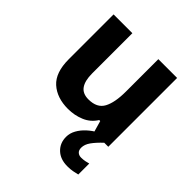

<svg xmlns="http://www.w3.org/2000/svg" viewBox="-210 -691 1077 1077"><g transform="rotate(45 328.5 -153.0)"><path d="M579 -546V0H465L445 -70H437Q411 -28 365.5 -9Q320 10 269 10Q181 10 128 -37.5Q75 -85 75 -190V-546H224V-227Q224 -169 245 -139Q266 -109 312 -109Q380 -109 405 -155.5Q430 -202 430 -289V-546ZM475 111Q475 131 486 141Q497 151 514 151Q530 151 545 148Q560 145 570 142V229Q554 233 536 236.5Q518 240 494 240Q438 240 405 208.5Q372 177 372 128Q372 99 387 72Q402 45 426.5 22.5Q451 0 482 -17L547 0Q513 32 494 58.5Q475 85 475 111Z"/></g></svg>

Font: Noto Sans New Tai Lue
Style: Regular
Weight: 400
Designer: Monotype Design Team
Foundry: Monotype Imaging Inc.
Version: Version 2.003